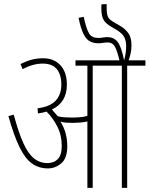

<svg xmlns="http://www.w3.org/2000/svg" viewBox="-20 -916 729 936"><path d="M308 -203Q308 -145 279 -120Q250 -95 214 -95Q170 -95 136.5 -118.5Q103 -142 75.5 -198Q48 -254 21 -350L47 -357Q70 -271 93.5 -219Q117 -167 145.5 -144Q174 -121 211 -121Q243 -121 262 -140.5Q281 -160 281 -205Q281 -257 259.5 -299Q238 -341 207 -372Q188 -366 165 -363L163 -388Q225 -396 252 -426Q279 -456 279 -504Q279 -552 257 -579Q235 -606 188 -606Q141 -606 90 -579L80 -604Q108 -618 134.5 -625Q161 -632 190 -632Q243 -632 274.5 -598Q306 -564 306 -503Q306 -417 233 -382Q240 -374 247.5 -365.5Q255 -357 262 -349Q279 -345 297.5 -344Q316 -343 331 -343Q351 -343 369.5 -344.5Q388 -346 406 -351V-596H348V-622H689V-596H600V0H574V-596H432V0H406V-324Q389 -320 370.5 -318.5Q352 -317 336 -317Q320 -317 304 -318Q288 -319 275 -323Q292 -296 300 -265.5Q308 -235 308 -203ZM564 -615Q551 -670 539.5 -689.5Q528 -709 506 -709Q493 -709 481.5 -707Q470 -705 459 -705Q437 -705 419 -714Q401 -723 387.5 -749.5Q374 -776 363 -829L388 -834Q401 -774 414.5 -752.5Q428 -731 459 -731Q470 -731 482 -733Q494 -735 504 -735Q534 -735 552.5 -713Q571 -691 585 -622Q595 -655 595 -691Q595 -717 586 -734.5Q577 -752 552 -768L520 -787Q496 -801 485 -819Q474 -837 474 -877Q474 -882 474 -886.5Q474 -891 475 -895L500 -896V-876Q500 -847 506.5 -833.5Q513 -820 538 -806L564 -791Q590 -776 605.5 -754.5Q621 -733 621 -695Q621 -675 617 -656.5Q613 -638 605 -615Z"/></svg>

Font: Noto Sans ExtraCondensed Thin
Style: Regular
Weight: 100
Width: 2
Designer: Monotype Design Team
Foundry: Monotype Imaging Inc.
Version: Version 2.013; ttfautohint (v1.8.4.7-5d5b)